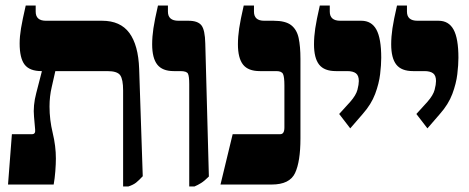

<svg xmlns="http://www.w3.org/2000/svg" viewBox="-20 -667 1696 694"><path d="M9 0 23 -182H96Q109 -182 107 -199L103 -245Q99 -285 111 -330.5Q123 -376 131 -408V-410H130Q87 -410 69 -433.5Q51 -457 51 -510Q51 -535 56 -565Q61 -595 73 -647H109V-625Q109 -592 146 -592H349Q415 -592 447.5 -548Q480 -504 483 -418L496 -30Q482 -15 472 -7Q462 1 444 7H425V-340Q425 -380 414.5 -395Q404 -410 368 -410H180Q175 -386 167 -352.5Q159 -319 159 -282Q159 -234 170.5 -186.5Q182 -139 182 -94Q182 -75 180 -48.5Q178 -22 174 0Z M664 7V-363Q664 -391 659.5 -400.5Q655 -410 632 -410H608Q567 -410 548.5 -433.5Q530 -457 530 -507Q530 -534 534.5 -564.5Q539 -595 551 -647H587V-625Q587 -592 625 -592H661Q695 -592 708 -575.5Q721 -559 722 -510L735 -29Q719 -13 707 -5.5Q695 2 683 7Z M777 0 821 -182H993Q1008 -182 1008 -206V-358Q1008 -389 1003 -399.5Q998 -410 979 -410H919Q877 -410 858.5 -433.5Q840 -457 840 -507Q840 -534 844.5 -564.5Q849 -595 861 -647H898V-625Q898 -592 935 -592H969Q1012 -592 1032.5 -576Q1053 -560 1059.5 -529.5Q1066 -499 1066 -454V-167Q1066 -83 1046.5 -41.5Q1027 0 962 0Z M1246 -203 1206 -255 1246 -299Q1267 -323 1272 -342.5Q1277 -362 1277 -374Q1277 -394 1266.5 -402Q1256 -410 1235 -410H1194Q1152 -410 1133.5 -433.5Q1115 -457 1115 -507Q1115 -534 1119.5 -564.5Q1124 -595 1136 -647H1172V-625Q1172 -592 1210 -592H1286Q1323 -592 1340.5 -560Q1358 -528 1358 -458Q1358 -433 1354 -399Q1350 -365 1336 -327.5Q1322 -290 1291 -255Z M1525 -203 1485 -255 1525 -299Q1546 -323 1551 -342.5Q1556 -362 1556 -374Q1556 -394 1545.5 -402Q1535 -410 1514 -410H1473Q1431 -410 1412.5 -433.5Q1394 -457 1394 -507Q1394 -534 1398.5 -564.5Q1403 -595 1415 -647H1451V-625Q1451 -592 1489 -592H1565Q1602 -592 1619.5 -560Q1637 -528 1637 -458Q1637 -433 1633 -399Q1629 -365 1615 -327.5Q1601 -290 1570 -255Z"/></svg>

Font: Noto Serif Hebrew Condensed Black
Style: Regular
Weight: 900
Width: 3
Designer: Monotype Design Team
Foundry: Monotype Imaging Inc.
Version: Version 2.004; ttfautohint (v1.8.4.7-5d5b)